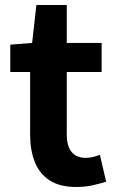

<svg xmlns="http://www.w3.org/2000/svg" viewBox="-20 -731 461 765"><path d="M284 14Q218 14 177.5 -12.5Q137 -39 118.5 -86Q100 -133 100 -195V-444H21V-553L108 -560L125 -711H246V-560H385V-444H246V-196Q246 -102 323 -102Q337 -102 352 -106Q367 -110 378 -114L403 -7Q380 0 350.5 7Q321 14 284 14Z"/></svg>

Font: Source Han Sans TC
Style: Bold
Weight: 700
Designer: Ryoko NISHIZUKA Ë•øÂ°öÊ∂ºÂ≠ê (kana, bopomofo & ideographs); Paul D. Hunt (Latin, Greek & Cyrillic); Sandoll Communicatio
Foundry: Adobe
Version: Version 2.004;hotconv 1.0.118;makeotfexe 2.5.65603